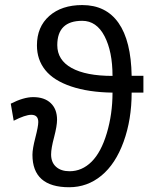

<svg xmlns="http://www.w3.org/2000/svg" viewBox="-20 -745 640 774"><path d="M558.1 -371.6H510.7Q510.7 -263.2 478.3 -173.6Q445.8 -84 388.9 -37.1Q332 9.8 258.8 9.8Q110.8 9.8 110.8 -121.1Q110.8 -145 122.6 -190.4Q134.3 -235.8 134.3 -252.9Q134.3 -282.2 106 -282.2Q82 -282.2 35.2 -258.3L23.4 -327.1Q75.2 -353.5 113.8 -353.5Q159.2 -353.5 184.6 -329.3Q210 -305.2 210 -262.2Q210 -237.8 198.2 -192.4Q186 -147 186 -122.6Q186 -90.3 206.1 -72.5Q226.1 -54.7 260.3 -54.7Q310.5 -54.7 349.1 -93Q387.7 -131.3 410.6 -208.3Q433.6 -285.2 433.6 -371.6Q336.4 -373 266.4 -396.7Q196.3 -420.4 162.6 -462.4Q128.9 -504.4 128.9 -562Q128.9 -636.7 178.7 -680.7Q228.5 -724.6 311.5 -724.6Q407.2 -724.6 457.8 -652.6Q508.3 -580.6 510.7 -439.5H558.1ZM433.6 -439Q433.6 -537.1 401.4 -599.1Q369.1 -661.1 311.5 -661.1Q210.9 -661.1 210.9 -563Q210.9 -502.9 268.8 -470.9Q326.7 -439 433.6 -439Z"/></svg>

Font: Courier New
Style: Regular
Weight: 400
Designer: Steve Matteson
Foundry: Ascender Corporation
Version: Version 2.00.3